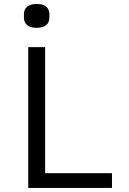

<svg xmlns="http://www.w3.org/2000/svg" viewBox="-20 -932 640 952"><path d="M535.2 0V-73.2H203.8V-698.2H120V0ZM98.7 -845.2C98.7 -816.1 115.8 -794 161.9 -794C207.7 -794 224.8 -816.1 224.8 -845.2V-861.2C224.8 -890.3 207.7 -912.3 161.9 -912.3C115.8 -912.3 98.7 -890.3 98.7 -861.2Z"/></svg>

Font: Margiela Mono
Style: Regular
Weight: 400
Designer: Mike Abbink, Paul van der Laan, Pieter van Rosmalen
Foundry: Bold Monday
Version: Version 2.003 2021